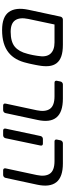

<svg xmlns="http://www.w3.org/2000/svg" viewBox="587 -1198 621 1835"><g transform="rotate(90 897.5 -280.5)"><path d="M73 -240 139 -548Q141 -558 149 -564.5Q157 -571 167 -571H408Q475 -571 518 -556Q561 -541 584 -511Q607 -481 611.5 -437Q616 -393 605 -335Q604 -328 601 -313Q598 -298 594.5 -281Q591 -264 587.5 -248.5Q584 -233 582 -227Q569 -169 544 -125Q519 -81 481 -51Q443 -21 390 -5.5Q337 10 267 10Q141 10 94.5 -55Q48 -120 73 -240ZM284 -72Q379 -72 426.5 -111.5Q474 -151 494 -232Q496 -239 499.5 -253Q503 -267 506 -282Q509 -297 511 -310.5Q513 -324 514 -330Q529 -411 494.5 -451Q460 -491 385 -491H214L161 -240Q144 -159 173.5 -115.5Q203 -72 284 -72Z M752 -514 759 -548Q761 -558 769 -564.5Q777 -571 787 -571H923Q1180 -571 1126 -327L1061 -23Q1059 -13 1051 -6.5Q1043 0 1033 0H988Q978 0 973 -6.5Q968 -13 970 -23L1034 -322Q1051 -403 1020.5 -447Q990 -491 900 -491H770Q759 -491 754.5 -497.5Q750 -504 752 -514Z M1314 -514 1321 -548Q1323 -558 1331 -564.5Q1339 -571 1349 -571H1542Q1672 -571 1721.5 -508.5Q1771 -446 1745 -325L1680 -23Q1678 -13 1670 -6.5Q1662 0 1652 0H1607Q1597 0 1592 -6.5Q1587 -13 1589 -23L1653 -322Q1670 -403 1639.5 -447Q1609 -491 1519 -491H1331Q1321 -491 1316.5 -497.5Q1312 -504 1314 -514ZM1209 -23 1280 -357Q1282 -367 1290 -373.5Q1298 -380 1308 -380H1353Q1364 -380 1368.5 -373.5Q1373 -367 1371 -357L1301 -23Q1299 -13 1291 -6.5Q1283 0 1273 0H1227Q1217 0 1212 -6.5Q1207 -13 1209 -23Z"/></g></svg>

Font: SVN-Rubik
Style: Italic
Weight: 400
Italic angle: -12°
Designer: Hubert and Fischer
Foundry: Hubert & Fischer
Version: Version 2.101; ttfautohint (v1.8.3)